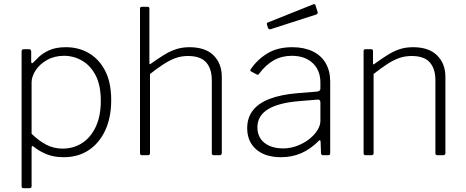

<svg xmlns="http://www.w3.org/2000/svg" viewBox="-20 -776 2328 960"><path d="M125 -530Q136 -530 136 -518V-469Q136 -461 139 -460Q142 -459 148 -465Q157 -475 175.5 -492.5Q194 -510 226.5 -525Q259 -540 310 -540Q373 -540 424 -510.5Q475 -481 505.5 -422.5Q536 -364 536 -275Q536 -189 506.5 -125Q477 -61 424 -25.5Q371 10 298 10Q248 10 211.5 -5.5Q175 -21 152 -40Q144 -47 141 -45.5Q138 -44 138 -33V154Q138 165 128 165H97Q88 165 88 155V-517Q88 -525 90.5 -527.5Q93 -530 101 -530H125ZM138 -107Q173 -73 210.5 -53Q248 -33 292 -33Q348 -33 391 -61Q434 -89 459 -142.5Q484 -196 484 -271Q484 -350 458 -399.5Q432 -449 390 -473Q348 -497 300 -497Q252 -497 215 -476Q178 -455 158 -424Q138 -393 138 -364V-107Z M690 0Q680 0 680 -10V-732Q680 -742 689 -742H718Q727 -742 727 -733V-461Q727 -456 729 -455Q731 -454 735 -458Q773 -485 802.5 -503Q832 -521 862 -530.5Q892 -540 927 -540Q1007 -540 1048 -499Q1089 -458 1089 -392V-11Q1089 0 1078 0H1049Q1044 0 1041.5 -2.5Q1039 -5 1039 -10V-375Q1039 -432 1011 -464Q983 -496 920 -496Q886 -496 857.5 -485.5Q829 -475 798.5 -455.5Q768 -436 730 -406V-10Q730 0 719 0H690Z M1572 -70Q1532 -30 1486 -10Q1440 10 1385 10Q1306 10 1261 -29Q1216 -68 1216 -135Q1216 -187 1244 -223.5Q1272 -260 1328 -281.5Q1384 -303 1466 -310L1565 -318Q1573 -319 1577.5 -322.5Q1582 -326 1582 -333V-363Q1582 -425 1543 -461Q1504 -497 1439 -497Q1389 -497 1349 -474.5Q1309 -452 1276 -408Q1273 -404 1271 -402.5Q1269 -401 1265 -403L1235 -419Q1232 -421 1231.5 -423Q1231 -425 1234 -430Q1266 -478 1317 -509Q1368 -540 1441 -540Q1500 -540 1543 -519.5Q1586 -499 1608.5 -460Q1631 -421 1631 -368V-11Q1631 -5 1628.5 -2.5Q1626 0 1621 0H1595Q1591 0 1588 -2.5Q1585 -5 1585 -11L1583 -68Q1581 -81 1572 -70ZM1582 -263Q1582 -280 1568 -278L1484 -271Q1428 -267 1387 -256.5Q1346 -246 1319.5 -229.5Q1293 -213 1280 -190.5Q1267 -168 1267 -140Q1267 -90 1302 -62Q1337 -34 1396 -34Q1432 -34 1466 -47Q1500 -60 1527 -81Q1554 -103 1568 -126.5Q1582 -150 1582 -171V-263ZM1557 -751 1568 -716Q1571 -707 1560 -703L1333 -630Q1328 -629 1325.5 -630Q1323 -631 1320 -636L1315 -652Q1312 -661 1318 -663L1548 -755Q1554 -757 1557 -751Z M1808 0Q1798 0 1798 -10V-520Q1798 -530 1807 -530H1836Q1845 -530 1845 -521V-460Q1845 -455 1847 -454Q1849 -453 1853 -457Q1890 -484 1920 -502.5Q1950 -521 1979.5 -530.5Q2009 -540 2045 -540Q2124 -540 2165.5 -499Q2207 -458 2207 -392V-11Q2207 0 2196 0H2167Q2162 0 2159.5 -2.5Q2157 -5 2157 -10V-375Q2157 -432 2129 -464Q2101 -496 2038 -496Q2004 -496 1975 -485.5Q1946 -475 1916 -455.5Q1886 -436 1848 -406V-10Q1848 0 1837 0H1808Z"/></svg>

Font: Libre Franklin ExtraLight
Style: Regular
Weight: 250
Designer: Pablo Impallari, Rodrigo Fuenzalida, Nhung Nguyen
Foundry: Impallari Type
Version: Version 3.000